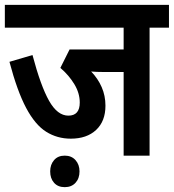

<svg xmlns="http://www.w3.org/2000/svg" viewBox="-20 -642 717 792"><path d="M597 -528V0H490V-345H407Q393 -345 380 -345.5Q367 -346 356 -347Q384 -318 399.5 -282.5Q415 -247 415 -206Q415 -142 376.5 -106Q338 -70 272 -70Q216 -70 170.5 -98.5Q125 -127 88 -196.5Q51 -266 19 -387L114 -415Q148 -287 182.5 -226Q217 -165 262 -165Q309 -165 309 -219Q309 -258 286.5 -295Q264 -332 229 -362L267 -438H490V-528H0V-622H677V-528ZM187 65Q187 37 203 18.5Q219 0 247 0Q275 0 291.5 18.5Q308 37 308 65Q308 94 291.5 112Q275 130 247 130Q219 130 203 112Q187 94 187 65Z"/></svg>

Font: Noto Sans Devanagari Condensed SemiBold
Style: Regular
Weight: 600
Width: 3
Designer: Jelle Bosma - Monotype Design Team
Foundry: Monotype Imaging Inc.
Version: Version 2.004; ttfautohint (v1.8.4.7-5d5b)